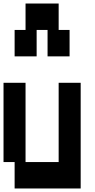

<svg xmlns="http://www.w3.org/2000/svg" viewBox="-20 -1050 540 1090"><path d="M63 -730V-880H125V-1030H313V-880H375V-730H250V-880H188V-730ZM63 20V-130H0V-580H125V-130H313V-580H438V20Z"/></svg>

Font: 2P VHS
Style: Regular
Weight: 400
Designer: CodeMan38
Foundry: CodeMan38
Version: Version 3.000